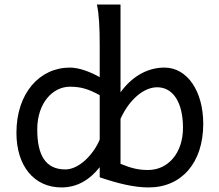

<svg xmlns="http://www.w3.org/2000/svg" viewBox="-20 -801 951 833"><path d="M502.9 -781.2H400.4C409.7 -740.2 412.6 -681.2 412.6 -603V-466.3C374.5 -487.8 324.7 -507.8 283.2 -507.8C152.3 -507.8 51.3 -397.5 51.3 -224.6C51.3 -81.5 127.4 12.2 246.6 12.2C313 12.2 367.7 -19 412.6 -75.7V-31.7C493.7 -4.4 562 12.2 625 12.2C769 12.2 861.8 -96.2 861.8 -263.7C861.8 -406.2 792 -507.8 693.4 -507.8C616.2 -507.8 549.3 -465.3 502.9 -400.4ZM412.6 -195.3C385.7 -130.9 323.2 -65.9 263.7 -65.9C178.7 -65.9 141.6 -126 141.6 -239.3C141.6 -355 209.5 -424.8 283.2 -424.8C332.5 -424.8 364.3 -414.1 412.6 -388.2ZM502.9 -285.6C542 -371.6 605.5 -422.4 661.6 -422.4C731.9 -422.4 773.9 -355 773.9 -246.6C773.9 -136.7 709 -63.5 622.6 -63.5C580.6 -63.5 550.3 -70.8 502.9 -90.3Z"/></svg>

Font: Andika
Style: Regular
Weight: 400
Designer: Victor Gaultney, Annie Olsen, Julie Remington, Don Collingsworth, Eric Hays
Foundry: SIL International
Version: Version 1.000